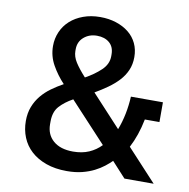

<svg xmlns="http://www.w3.org/2000/svg" viewBox="-80 -789 868 880"><g transform="rotate(10 353.5 -349.0)"><path d="M489 -71Q476 -58 457.5 -43.5Q439 -29 414.5 -16.5Q390 -4 358.5 4Q327 12 287 12Q233 12 191 -3Q149 -18 120.5 -44Q92 -70 77.5 -105.5Q63 -141 63 -182Q63 -219 74.5 -248.5Q86 -278 105.5 -301.5Q125 -325 150.5 -343.5Q176 -362 205 -378Q172 -413 149 -454Q126 -495 126 -542Q126 -577 139.5 -608Q153 -639 178 -661.5Q203 -684 238.5 -697Q274 -710 317 -710Q357 -710 391 -699Q425 -688 450 -668Q475 -648 488.5 -619.5Q502 -591 502 -556Q502 -522 490 -494.5Q478 -467 457 -444.5Q436 -422 408.5 -402.5Q381 -383 350 -365L486 -218Q500 -254 508 -294Q516 -334 518 -375H667V-283H599Q584 -207 553 -148L690 0H554ZM317 -623Q281 -623 256 -601.5Q231 -580 231 -545V-537Q231 -511 247.5 -485Q264 -459 295 -425Q337 -448 367 -476.5Q397 -505 397 -542V-550Q397 -585 375 -604Q353 -623 317 -623ZM300 -81Q342 -81 374 -95Q406 -109 430 -134L260 -317Q222 -296 198.5 -270Q175 -244 175 -199V-186Q175 -138 208 -109.5Q241 -81 300 -81Z"/></g></svg>

Font: IBM Plex Sans Arabic Medm
Style: Regular
Weight: 500
Designer: Mike Abbink, Paul van der Laan, Pieter van Rosmalen, Wael Morcos, Khajak Apelian
Foundry: Bold Monday
Version: Version 1.005